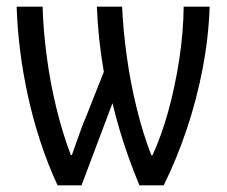

<svg xmlns="http://www.w3.org/2000/svg" viewBox="-20 -557 683 577"><path d="M610 -537Q607 -445 589 -351Q571 -257 541 -168Q511 -79 472 0H399Q384 -36 368.5 -78.5Q353 -121 340 -165Q327 -209 318 -247L225 0H153Q123 -65 101 -132.5Q79 -200 64 -268.5Q49 -337 40.5 -405Q32 -473 30 -537H108Q110 -467 120.5 -387Q131 -307 150 -230Q169 -153 193 -91H196Q203 -110 210 -130.5Q217 -151 224.5 -171Q232 -191 239 -207L292 -341Q283 -393 278 -441Q273 -489 271 -537H347Q350 -467 361 -387.5Q372 -308 391 -231Q410 -154 435 -90H438Q465 -148 485.5 -222Q506 -296 518.5 -377Q531 -458 532 -537Z"/></svg>

Font: Noto Sans ExtraCondensed
Style: Regular
Weight: 400
Width: 2
Designer: Monotype Design Team
Foundry: Monotype Imaging Inc.
Version: Version 2.013